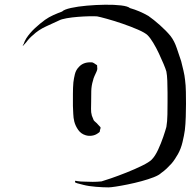

<svg xmlns="http://www.w3.org/2000/svg" viewBox="-20 -779 826 832"><path d="M781 -215Q778 -193 771 -163.5Q764 -134 751 -111Q745 -101 738 -90Q731 -79 723 -70Q713 -59 702 -48.5Q691 -38 678 -29Q669 -20 646 -11Q623 -2 593.5 6Q564 14 534.5 20Q505 26 482 29.5Q459 33 450 33Q428 33 396 30.5Q364 28 341 22Q334 20 327.5 18.5Q321 17 314 15Q313 14 310.5 13.5Q308 13 306 12L305 5Q307 4 311 5Q315 6 316 6Q323 7 330 7.5Q337 8 344 8Q363 9 382 9Q401 9 420 7Q431 4 461.5 -6.5Q492 -17 528.5 -31.5Q565 -46 595.5 -61Q626 -76 637 -87Q652 -102 665 -130Q678 -158 687.5 -186Q697 -214 701 -229Q705 -252 705.5 -283.5Q706 -315 706 -337Q706 -352 706 -377.5Q706 -403 705 -428.5Q704 -454 701 -469Q698 -480 689 -501.5Q680 -523 668.5 -547.5Q657 -572 644 -593.5Q631 -615 620 -626Q609 -637 578 -650.5Q547 -664 510.5 -676.5Q474 -689 443 -697.5Q412 -706 401 -708Q390 -709 367 -708.5Q344 -708 318 -706Q292 -704 269 -700Q246 -696 235 -690Q213 -680 179.5 -664.5Q146 -649 123 -627Q107 -614 93 -595L82 -583Q79 -580 79 -580Q78 -580 79.5 -583.5Q81 -587 82 -587Q84 -594 87 -600Q90 -606 94 -613Q109 -636 131 -656.5Q153 -677 175 -693Q192 -705 211 -713.5Q230 -722 249 -729Q258 -738 287.5 -744.5Q317 -751 356.5 -754.5Q396 -758 435.5 -758.5Q475 -759 504.5 -755.5Q534 -752 543 -744Q564 -738 584 -729.5Q604 -721 623 -710Q646 -694 673 -670Q700 -646 719 -623Q736 -601 746.5 -569Q757 -537 765 -514Q770 -494 775 -473Q780 -452 782 -432Q785 -410 785.5 -381Q786 -352 786 -329Q786 -307 785 -273.5Q784 -240 781 -215ZM398 -468Q394 -459 389.5 -449.5Q385 -440 383 -430Q376 -408 375.5 -384Q375 -360 375 -337Q375 -323 374.5 -307.5Q374 -292 378 -278Q380 -274 382 -268Q384 -262 386 -258Q390 -253 395 -249Q400 -245 404 -240Q406 -237 410.5 -233Q415 -229 416 -226Q416 -224 415 -220.5Q414 -217 413 -215Q413 -214 413 -211.5Q413 -209 411 -207Q410 -205 407 -203.5Q404 -202 402 -200Q392 -193 378 -191Q364 -189 351 -193Q331 -199 319 -216Q307 -233 302 -252Q298 -268 297.5 -285.5Q297 -303 296 -320Q296 -343 296 -371.5Q296 -400 298 -422Q300 -439 304.5 -457.5Q309 -476 322 -489Q340 -509 371 -509Q373 -509 376.5 -509Q380 -509 382 -508Q385 -507 388.5 -504.5Q392 -502 395 -500Q399 -498 400 -497Q401 -496 401 -493.5Q401 -491 401 -489Q402 -483 401.5 -479Q401 -475 398 -468Z"/></svg>

Font: Rubik Vinyl
Style: Regular
Weight: 400
Designer: Hubert and Fischer, NaN
Foundry: Hubert and Fischer, NaN
Version: Version 2.200